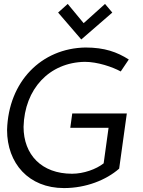

<svg xmlns="http://www.w3.org/2000/svg" viewBox="-20 -948 729 978"><path d="M394 -747 552 -884 515 -928 406 -830 325 -928 276 -884ZM16 -286C16 -116 126 10 306 10C418 10 521 -31 587 -89L626 -370H348L338 -297H533L508 -116C470 -86 406 -63 347 -63C192 -63 100 -160 100 -302C105 -495 231 -630 412 -633C477 -633 553 -607 595 -584L636 -645C576 -683 513 -706 415 -706C191 -702 23 -533 16 -286Z"/></svg>

Font: Cantarell
Style: Oblique
Weight: 400
Italic angle: -8°
Designer: Dave Crossland
Version: Version 0.024